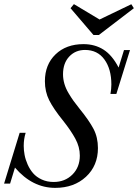

<svg xmlns="http://www.w3.org/2000/svg" viewBox="-44 -888 663 921"><path d="M404.3 -720.2 294.4 -848.6 310.5 -868.2 433.6 -794.4 585.9 -867.7 598.1 -848.6 430.2 -720.2ZM220.7 13.2Q111.3 13.2 27.8 -84L4.4 -7.3H-24.4L50.3 -251H79.1Q69.8 -221.7 69.8 -188Q69.8 -167 74 -144.8Q78.1 -122.6 88.6 -98.9Q99.1 -75.2 115 -56.9Q130.9 -38.6 156.2 -26.9Q181.6 -15.1 213.4 -15.1Q267.6 -15.1 303.2 -50.5Q338.9 -85.9 338.9 -141.6Q338.9 -183.1 317.4 -222.7Q295.9 -262.2 259.8 -307.6Q212.4 -366.2 191.9 -407.2Q171.4 -448.2 171.4 -498.5Q171.4 -578.1 222.4 -627.2Q273.4 -676.3 356.4 -676.3Q411.1 -676.3 452.6 -649.9Q494.1 -623.5 524.9 -564L550.8 -647.9H579.6L514.2 -437.5H485.8Q490.2 -460.9 490.2 -482.9Q490.2 -556.6 457 -602.5Q423.8 -648.4 363.8 -648.4Q317.9 -648.4 288.1 -616.7Q258.3 -585 258.3 -531.7Q258.3 -508.8 264.9 -486.1Q271.5 -463.4 284.9 -440.9Q298.3 -418.5 309.1 -403.6Q319.8 -388.7 337.4 -366.7Q383.8 -309.6 404.8 -269.3Q425.8 -229 425.8 -177.7Q425.8 -93.3 368.4 -40Q311 13.2 220.7 13.2Z"/></svg>

Font: Elstob 14pt
Style: Italic
Weight: 400
Italic angle: -20°
Designer: Peter S. Baker
Version: Version 1.015